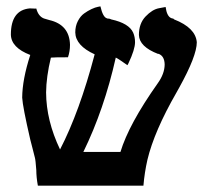

<svg xmlns="http://www.w3.org/2000/svg" viewBox="-20 -584 652 604"><path d="M599.1 -451.2Q599.1 -408.2 543.9 -308.6Q541 -303.2 535.2 -293Q465.3 -171.4 443.8 -81.5Q434.6 -41 431.2 0H99.1Q94.2 -26.9 94.2 -48.8Q91.8 -81.5 89.8 -87.9Q86.4 -99.6 81.5 -120.6Q77.1 -137.2 75.2 -145Q51.3 -248.5 49.8 -276.9Q50.3 -334.5 75.2 -411.1Q15.1 -434.1 14.2 -475.1Q14.2 -552.2 73.7 -557.6Q94.2 -556.6 94.2 -557.1Q100.6 -532.7 118.2 -525.9Q125.5 -523.4 134.8 -521Q198.7 -506.3 200.2 -442.9Q200.2 -422.4 193.8 -403.8Q150.4 -403.8 141.1 -402.8H140.1Q125.5 -342.3 125 -293Q125.5 -204.6 168.9 -113.8Q230 -231.9 277.8 -413.1Q217.8 -440.4 216.8 -481.9Q216.8 -502 224.9 -517.6Q232.9 -533.2 244.4 -541.5Q255.9 -549.8 267.8 -555.4Q279.8 -561 288.1 -562.5L295.9 -564Q303.7 -529.8 316.4 -526.4L316.9 -525.9Q318.4 -525.9 321.8 -525.4Q324.2 -524.9 325.2 -524.9Q326.2 -524.4 327.6 -523.9Q329.6 -522.9 330.1 -522.9Q385.7 -510.7 398.9 -481.4Q404.8 -467.8 404.8 -451.2Q404.8 -428.7 384.3 -385.3Q382.3 -381.3 380.9 -378.9Q350.6 -400.4 344.2 -402.8Q307.6 -239.7 242.2 -106H358.9Q385.3 -193.4 476.1 -321.8Q497.6 -351.6 498 -380.9Q497.6 -408.2 478 -415H477.5L478 -414.1Q418 -437 417 -474.1Q417 -510.3 438 -532.2Q459 -554.2 480 -558.1L501 -562Q504.9 -533.2 518.1 -527.3L519 -526.9Q525.9 -525.4 527.8 -523.9H525.9Q527.3 -523.4 527.8 -522.9Q595.2 -496.6 599.1 -451.2Z"/></svg>

Font: Linux Libertine O
Style: Semibold
Weight: 700
Designer: Philipp H. Poll
Foundry: Philipp H. Poll
Version: Version 5.0.0